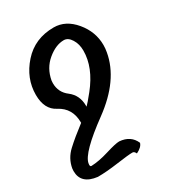

<svg xmlns="http://www.w3.org/2000/svg" viewBox="-184 -593 867 962"><g transform="rotate(-30 250.0 -112.5)"><path d="M222.7 -65.9Q234.4 -76.7 271 -122.1Q349.6 -220.2 349.6 -317.4Q349.6 -355.5 332 -383.5Q314.5 -411.6 290 -411.6Q243.7 -411.6 195.8 -371.8Q147.9 -332 136.2 -266.6L135.3 -252Q135.3 -198.7 177.7 -167Q222.7 -132.3 222.7 -72.3ZM96.2 267.1Q4.9 256.3 4.9 181.2L5.9 166.5Q15.1 113.3 55.7 75.7Q96.2 38.1 158.7 -9.3V-11.7Q158.7 -94.7 89.8 -130.4Q32.2 -159.7 32.2 -244.1Q32.2 -338.9 100.3 -415.5Q168.5 -492.2 278.3 -492.2Q347.2 -492.2 398.9 -430.2Q450.7 -368.2 450.7 -291Q450.7 -271 446.8 -250.5Q421.4 -105.5 260.3 12.2Q99.1 129.9 89.4 184.6L88.4 193.4Q88.4 203.6 95.7 203.6Q140.1 202.1 197.8 184.3Q255.4 166.5 277.3 166.5Q341.3 171.4 364.3 224.6Q357.9 247.1 324.2 263.2Q317.4 248 306.6 248Q282.2 248 214.4 257.6Q146.5 267.1 96.2 267.1Z"/></g></svg>

Font: Kelvinch
Style: Bold Italic
Weight: 700
Italic angle: -10°
Designer: Paul James Miller
Foundry: High-Logic / Made with FontCreator
Version: Version 3.30 September 23, 2016